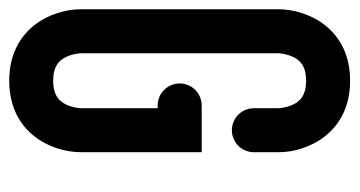

<svg xmlns="http://www.w3.org/2000/svg" viewBox="-196 -560 757 404"><g transform="rotate(90 182.0 -358.5)"><path d="M150.4 0.1C260.8 0.1 300.8 -89.8 300.7 -150.4V-404.9H202.4C176.8 -404.9 156.1 -384.2 156.1 -358.6C156.1 -333 176.8 -312.3 202.4 -312.3H208.2V-150.3C208.2 -150.1 207.6 -133.9 200.1 -118.9C194 -106.6 182.7 -92.4 150.4 -92.4C119.1 -92.4 107.9 -105.5 101.7 -117C93.2 -132.7 92.6 -150.2 92.6 -150.2V-566.7C92.6 -566.9 93.2 -583.1 100.7 -598.1C106.8 -610.4 118.1 -624.6 150.4 -624.6C181.7 -624.6 192.9 -611.5 199.1 -600C207.6 -584.3 208.2 -566.8 208.2 -566.8V-514.7C208.2 -489.1 228.9 -468.4 254.5 -468.4C280.1 -468.4 300.8 -489.1 300.8 -514.7V-566.8C300.8 -627.3 260.7 -717.2 150.4 -717.2C40.1 -717.2 0 -627.3 0 -566.8V-150.3C0 -89.8 40.1 0.1 150.4 0.1Z"/></g></svg>

Font: Cactron
Style: Regular
Weight: 400
Version: Version 1.0